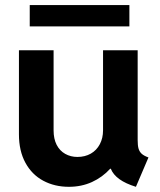

<svg xmlns="http://www.w3.org/2000/svg" viewBox="-20 -719 624 747"><path d="M53.7 -196.3V-523.4H188.5V-211.9Q188.5 -178.7 200.4 -155.5Q212.4 -132.3 233.6 -120.4Q254.9 -108.4 281.2 -108.4Q310.5 -108.4 333.3 -121.3Q356 -134.3 368.4 -158Q380.9 -181.6 380.9 -211.9V-523.4H515.6V-173.8Q515.6 -152.8 519 -140.9Q522.5 -128.9 531.2 -120.8Q540 -112.8 557.6 -106.4L508.8 7.8Q429.2 -16.6 411.1 -62.5H408.7Q378.4 -29.3 337.6 -10.7Q296.9 7.8 248 7.8Q192.4 7.8 148.2 -15.9Q104 -39.6 78.9 -85.7Q53.7 -131.8 53.7 -196.3ZM95.7 -699.2H483.4V-616.2H95.7Z"/></svg>

Font: Reddit Sans Vanilla
Style: Bold
Weight: 700
Designer: Stephen Hutchings
Foundry: Reddit
Version: Version 1.013